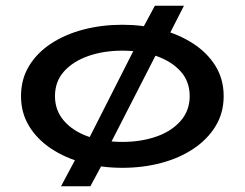

<svg xmlns="http://www.w3.org/2000/svg" viewBox="-20 -569 852 667"><path d="M294 78H192L263 -55L279 -68L455 -415V-432L518 -549H619L543 -400L528 -391L357 -57V-39ZM405 14Q334 14 270.5 -3Q207 -20 158 -52.5Q109 -85 81 -131Q53 -177 53 -235Q53 -294 81 -340Q109 -386 158 -418Q207 -450 270.5 -466.5Q334 -483 405 -483Q475 -483 538 -466.5Q601 -450 650.5 -418Q700 -386 728.5 -340Q757 -294 757 -235Q757 -177 729 -131Q701 -85 652.5 -52.5Q604 -20 540.5 -3Q477 14 405 14ZM405 -76Q470 -76 523 -94.5Q576 -113 607.5 -149Q639 -185 639 -235Q639 -286 607.5 -321Q576 -356 523 -374.5Q470 -393 405 -393Q340 -393 287 -374.5Q234 -356 202.5 -321Q171 -286 171 -235Q171 -185 202.5 -149Q234 -113 287 -94.5Q340 -76 405 -76Z"/></svg>

Font: BioRhyme SemiExpanded Medium
Style: Regular
Weight: 500
Width: 6
Designer: Aoife Mooney
Foundry: Aoife Mooney Type
Version: Version 1.600;gftools[0.9.33]